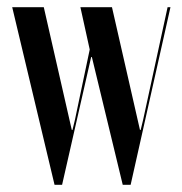

<svg xmlns="http://www.w3.org/2000/svg" viewBox="-20 -515 508 535"><path d="M132 0H153L234 -356H236L322 0H344L455 -495H447L379 -182L372 -153H370L292 -495H204L230 -377L189 -182L182 -153H180L102 -495H14Z"/></svg>

Font: Moniqa SemBd Display
Style: Regular
Weight: 600
Designer: Rajesh Rajput
Foundry: Rajesh Rajput
Version: Version 1.000